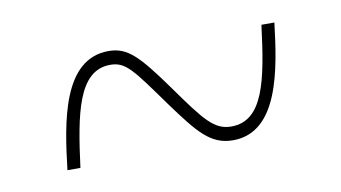

<svg xmlns="http://www.w3.org/2000/svg" viewBox="-34 -495 492 277"><g transform="rotate(-10 212.5 -356.5)"><path d="M47 -277H66C76 -354 87 -416 134 -416C157 -416 166 -402 207 -345C240 -300 257 -278 290 -278C357 -278 370 -368 378 -435H359C349 -355 338 -298 291 -298C266 -298 253 -315 216 -367C178 -420 163 -436 135 -436C68 -436 55 -346 47 -277Z"/></g></svg>

Font: Noto Serif Display ExtraCondensed Black
Style: Regular
Weight: 900
Width: 2
Designer: Monotype Design Team
Foundry: Monotype Imaging Inc.
Version: Version 2.009